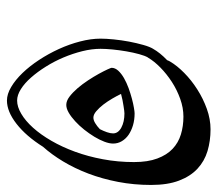

<svg xmlns="http://www.w3.org/2000/svg" viewBox="-70 -546 626 553"><g transform="rotate(-90 243.5 -270.0)"><path d="M180.7 -314.5Q173.3 -314.5 164.8 -309.3Q156.2 -304.2 147.5 -295.9Q142.1 -285.2 138.7 -275.4Q135.3 -265.6 135.3 -257.8Q135.3 -243.2 151.9 -234.1Q168.5 -225.1 192.9 -225.1Q195.8 -225.1 201.4 -225.8Q207 -226.6 214.8 -227.8Q222.7 -229 231.4 -230.7Q240.2 -232.4 249 -234.9Q243.7 -246.1 235.6 -260Q227.5 -273.9 218.3 -285.9Q209 -297.9 199.2 -306.2Q189.5 -314.5 180.7 -314.5ZM230 -563.5Q248.5 -563.5 269 -551.3Q289.6 -539.1 309.3 -518.6Q329.1 -498 346.9 -470.9Q364.7 -443.8 378.4 -413.8Q392.1 -383.8 400.1 -352.8Q408.2 -321.8 408.2 -293.9Q408.2 -277.8 406 -255.9Q403.8 -233.9 399.7 -211.9Q395.5 -189.9 390.1 -170.9Q384.8 -151.9 378.4 -141.6L378.9 -142.6Q367.7 -122.6 346.2 -102.1Q344.2 -96.7 341.8 -92.8L342.3 -93.8Q330.6 -73.7 309.6 -53Q288.6 -32.2 262.2 -15.4Q235.8 1.5 206.1 12.2Q176.3 22.9 147 22.9Q113.8 22.9 84.5 14.2Q55.2 5.4 33.4 -14.9Q11.7 -35.2 -0.7 -67.9Q-13.2 -100.6 -13.2 -148.4Q-13.2 -197.8 -4.4 -243.4Q4.4 -289.1 19.5 -328.9Q34.7 -368.7 54.7 -401.9Q74.7 -435.1 96.7 -459.5Q127.4 -508.3 162.8 -535.9Q198.2 -563.5 230 -563.5ZM230 -534.2Q211.9 -534.2 191.7 -522.2Q171.4 -510.3 151.6 -488.3Q131.8 -466.3 114 -435.5Q96.2 -404.8 82.5 -367.4Q68.8 -330.1 60.8 -286.9Q52.7 -243.7 52.7 -197.3Q52.7 -157.7 63 -130.4Q73.2 -103 90.8 -86.4Q108.4 -69.8 132.3 -62.5Q156.2 -55.2 183.6 -55.2Q209 -55.2 234.9 -64.5Q260.7 -73.7 283.7 -88.6Q306.6 -103.5 325 -121.6Q343.3 -139.6 353.5 -157.2V-156.7Q358.9 -165.5 363.5 -182.6Q368.2 -199.7 371.6 -219.5Q375 -239.3 377 -259.3Q378.9 -279.3 378.9 -293.9Q378.9 -318.8 372.1 -346.4Q365.2 -374 354 -400.6Q342.8 -427.2 327.6 -451.4Q312.5 -475.6 296.1 -494.1Q279.8 -512.7 262.7 -523.4Q245.6 -534.2 230 -534.2ZM217.3 -392.6Q229 -392.6 241.2 -383.3Q253.4 -374 265.4 -360.1Q277.3 -346.2 288.1 -329.8Q298.8 -313.5 306.9 -298.8Q314.9 -284.2 319.6 -273.9Q324.2 -263.7 324.2 -262.2Q324.2 -252 315.9 -242.9Q307.6 -233.9 294.4 -226.3Q281.2 -218.8 265.6 -213.1Q250 -207.5 235.4 -203.6Q220.7 -199.7 209.2 -197.8Q197.8 -195.8 192.9 -195.8Q174.8 -195.8 158.9 -200.4Q143.1 -205.1 131.3 -213.1Q119.6 -221.2 112.8 -232.7Q106 -244.1 106 -257.8Q106 -268.6 111.3 -282.7Q116.7 -296.9 125.7 -311.8Q134.8 -326.7 146.2 -341.1Q157.7 -355.5 170.2 -366.9Q182.6 -378.4 194.8 -385.5Q207 -392.6 217.3 -392.6Z"/></g></svg>

Font: XB Kayhan Sayeh
Style: Regular
Weight: 700
Designer: Behnam
Foundry: Irmug
Version: Version 7.300 2009